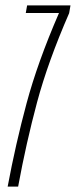

<svg xmlns="http://www.w3.org/2000/svg" viewBox="-20 -695 282 715"><path d="M8.5 0H47.5Q77.5 -163 118 -314Q158.5 -465 237.5 -646L242.5 -675H81L76 -646.5H199.5L199 -645Q120 -463 79 -310.5Q38 -158 8.5 0Z"/></svg>

Font: Anybody ExtraCondensed ExtraLight
Style: Italic
Weight: 250
Width: 2
Italic angle: -10°
Version: Version 1.113;gftools[0.9.25]